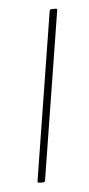

<svg xmlns="http://www.w3.org/2000/svg" viewBox="-42 -507 247 535"><g transform="rotate(-5 81.5 -239.5)"><path d="M47 0Q41 0 42 -5L117 -474Q118 -479 123 -479H134Q139 -479 138 -474L63 -5Q62 0 58 0Z"/></g></svg>

Font: Sofia Sans Condensed Thin
Style: Italic
Weight: 250
Italic angle: -9°
Version: Version 4.100